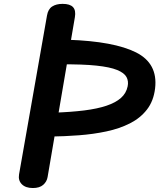

<svg xmlns="http://www.w3.org/2000/svg" viewBox="-20 -948 804 968"><path d="M233 -259.5 253 -380Q338.5 -383 404.5 -391.2Q470.5 -399.5 516.8 -415Q563 -430.5 589.8 -454.2Q616.5 -478 623.5 -512.5Q629 -538.5 617.8 -559.5Q606.5 -580.5 570.5 -595.2Q534.5 -610 466 -617.2Q397.5 -624.5 288 -623.5L324 -747.5Q555 -739.5 665.8 -683.8Q776.5 -628 762 -503Q754.5 -439 721 -395.8Q687.5 -352.5 635 -326Q582.5 -299.5 516.8 -285.5Q451 -271.5 378.5 -266Q306 -260.5 233 -259.5ZM145.5 0Q109 0 90 -19.2Q71 -38.5 76 -68.5L217 -870Q222.5 -902 243 -915.2Q263.5 -928.5 295.5 -928.5Q333 -928.5 348.2 -912Q363.5 -895.5 357.5 -861L220 -55.5Q216 -32 197.8 -16Q179.5 0 145.5 0Z"/></svg>

Font: Edu VIC WA NT Hand Pre
Style: Regular
Weight: 400
Designer: Tina and Corey Anderson, Eben Sorkin, Mirko Velimirovic
Foundry: Google for Education
Version: Version 1.000